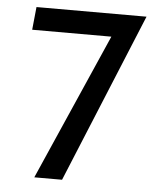

<svg xmlns="http://www.w3.org/2000/svg" viewBox="-49 -701 613 744"><g transform="rotate(5 257.0 -329.0)"><path d="M491 -658 220 0H112L362 -569H54L63 -658Z"/></g></svg>

Font: Ysabeau Infant Semibold
Style: Regular
Weight: 600
Designer: Christian Thalmann (Catharsis Fonts)
Version: Version 0.003